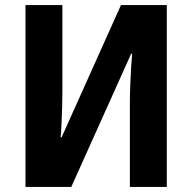

<svg xmlns="http://www.w3.org/2000/svg" viewBox="-20 -734 758 754"><path d="M80 0V-714H225V-376Q225 -347 224 -312.5Q223 -278 221.5 -246.5Q220 -215 218 -195H222L455 -714H635V0H490V-329Q490 -360 491.5 -398Q493 -436 495 -470Q497 -504 499 -523H495L260 0Z"/></svg>

Font: Noto Sans SemiCondensed
Style: Bold
Weight: 700
Width: 4
Designer: Monotype Design Team
Foundry: Monotype Imaging Inc.
Version: Version 2.013; ttfautohint (v1.8.4.7-5d5b)